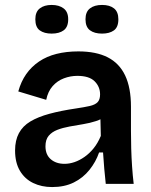

<svg xmlns="http://www.w3.org/2000/svg" viewBox="-20 -744 613 777"><path d="M191 13Q148 13 114 -3.5Q80 -20 60.5 -53Q41 -86 41 -135Q41 -176 56.5 -205Q72 -234 103 -252.5Q134 -271 180 -283.5Q226 -296 287 -305Q321 -310 343 -315Q365 -320 375 -330.5Q385 -341 385 -362Q385 -393 363 -415Q341 -437 293 -437Q265 -437 238.5 -427Q212 -417 193 -395.5Q174 -374 167 -340L54 -374Q65 -414 86 -444Q107 -474 138 -495Q169 -516 209 -526Q249 -536 297 -536Q369 -536 416 -512Q463 -488 486.5 -438.5Q510 -389 510 -312V-214Q510 -180 511 -143.5Q512 -107 514.5 -70.5Q517 -34 521 0H408Q405 -28 402 -60.5Q399 -93 397 -127H381Q368 -89 342 -56.5Q316 -24 278.5 -5.5Q241 13 191 13ZM241 -81Q261 -81 281.5 -88Q302 -95 322 -109Q342 -123 359 -144Q376 -165 388 -194L386 -280L410 -276Q393 -262 368.5 -254Q344 -246 316.5 -241.5Q289 -237 261.5 -232Q234 -227 212 -218.5Q190 -210 177 -194.5Q164 -179 164 -152Q164 -118 185.5 -99.5Q207 -81 241 -81ZM393 -608Q362 -608 344 -621.5Q326 -635 326 -666Q326 -696 344 -710Q362 -724 393 -724Q424 -724 441.5 -710Q459 -696 459 -666Q459 -634 441 -621Q423 -608 393 -608ZM189 -608Q159 -608 141 -621Q123 -634 123 -666Q123 -696 141 -710Q159 -724 189 -724Q219 -724 237.5 -710Q256 -696 256 -666Q256 -635 238 -621.5Q220 -608 189 -608Z"/></svg>

Font: Bricolage Grotesque 18pt SemiBold
Style: Regular
Weight: 600
Version: Version 1.001;gftools[0.9.33.dev8+g029e19f]